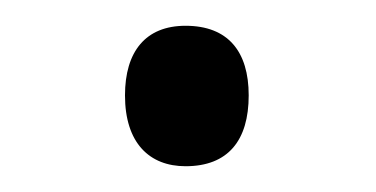

<svg xmlns="http://www.w3.org/2000/svg" viewBox="-20 -413 292 149"><path d="M124 -284C157 -284 173 -304 173 -339C173 -373 157 -393 124 -393C93 -393 77 -373 77 -339C77 -302 96 -284 124 -284Z"/></svg>

Font: Noto Sans Syriac Light
Style: Regular
Weight: 300
Designer: Patrick Giasson and the Monotype Design Team
Foundry: Monotype Imaging Inc.
Version: Version 3.000